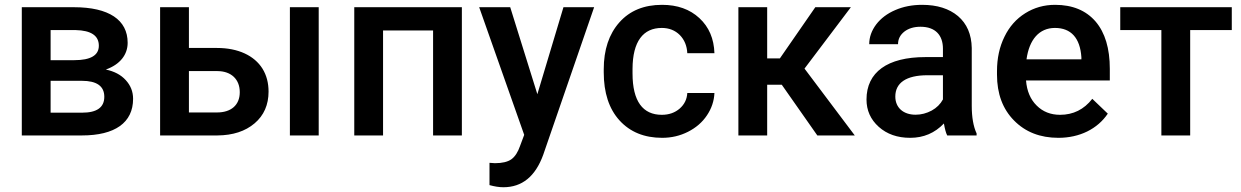

<svg xmlns="http://www.w3.org/2000/svg" viewBox="-20 -558 5113 791"><path d="M317.4 0C453.6 0 528.3 -52.7 528.3 -150.9C528.3 -180.7 518.1 -206.1 498 -228C478 -250 450.7 -264.2 416 -271.5C475.1 -292.5 505.9 -333 505.9 -381.8C505.9 -476.1 428.7 -528.3 284.2 -528.3H69.8V0ZM188.5 -434.1H291.5C355.5 -432.6 387.2 -411.1 387.2 -369.6C387.2 -330.1 353.5 -310.1 286.1 -310.1H188.5ZM316.9 -225.1C378.9 -225.1 409.7 -203.1 409.7 -159.2C409.7 -115.7 379.4 -93.8 318.4 -93.8H188.5V-225.1Z M758.3 -528.3H639.6V0H875.5C939.5 -0.5 990.2 -17.1 1028.8 -49.8C1067.4 -82.5 1086.4 -126.5 1086.4 -180.7C1086.4 -216.3 1078.1 -248 1061.5 -274.9C1027.8 -329.1 960.9 -360.4 874.5 -360.4H758.3ZM1293 -528.3H1174.3V0H1293ZM876.5 -265.1C932.6 -264.6 967.8 -231.4 967.8 -178.2C967.8 -125 932.1 -94.7 874 -94.7H758.3V-265.1Z M1882.8 -528.3H1439.5V0H1558.1V-432.6H1764.2V0H1882.8Z M2082 -528.3H1954.1L2139.6 -2.4L2122.6 43C2113.8 68.8 2102.1 86.9 2086.9 98.1C2071.8 108.9 2048.8 114.3 2019 114.3L1996.6 112.8V204.6C2017.6 210.4 2036.6 213.4 2053.7 213.4C2130.9 213.4 2185.5 168.9 2217.8 80.1L2427.7 -528.3H2301.3L2193.8 -169.9Z M2706.5 -85C2628.4 -85 2585.9 -140.6 2585.9 -255.4V-274.4C2586.4 -387.7 2629.9 -442.9 2706.5 -442.9C2736.3 -442.9 2761.2 -433.1 2780.8 -413.6C2799.8 -394 2810.1 -369.1 2811.5 -338.9H2923.3C2921.4 -398.4 2900.9 -446.8 2861.3 -483.4C2821.8 -520 2770.5 -538.1 2707.5 -538.1C2633.3 -538.1 2574.7 -514.2 2531.7 -465.8C2488.8 -417.5 2467.3 -353 2467.3 -272.5V-260.3C2467.3 -175.8 2488.8 -109.9 2532.2 -62C2575.7 -14.2 2634.3 9.8 2708 9.8C2746.1 9.8 2781.7 1.5 2814.5 -15.1C2847.2 -31.7 2873.5 -54.2 2892.6 -83C2911.6 -111.3 2921.9 -142.1 2923.3 -174.8H2811.5C2810.1 -149.4 2799.8 -127.9 2780.3 -110.8C2760.7 -93.8 2736.3 -85 2706.5 -85Z M3347.2 0H3501.5L3294.4 -275.4L3485.4 -528.3H3338.9L3192.9 -317.4H3140.6V-528.3H3022V0H3140.6V-209H3200.7Z M4003.4 0V-8.3C3990.2 -36.6 3983.4 -74.7 3983.4 -122.1V-360.4C3982.4 -416.5 3963.4 -460.4 3926.8 -491.7C3890.1 -522.5 3840.8 -538.1 3778.8 -538.1C3738.3 -538.1 3701.2 -530.8 3668.5 -516.6C3635.3 -502.4 3608.9 -482.4 3589.8 -457.5C3570.8 -432.1 3561 -404.8 3561 -376H3679.7C3679.7 -397 3688.5 -414.1 3705.6 -427.7C3722.7 -440.9 3745.1 -447.8 3772 -447.8C3834.5 -447.8 3864.7 -412.1 3864.7 -357.4V-322.8H3792C3636.2 -322.8 3549.8 -260.7 3549.8 -147.9C3549.8 -103.5 3566.4 -65.9 3600.1 -35.6C3633.8 -5.4 3676.8 9.8 3730 9.8C3784.7 9.8 3831.1 -9.8 3868.7 -49.3C3872.6 -26.4 3877 -10.3 3882.3 0ZM3752 -85.4C3701.2 -85.4 3668.5 -114.7 3668.5 -160.2C3668.5 -216.3 3712.9 -248 3800.8 -248H3864.7V-148.4C3854.5 -129.4 3838.9 -113.8 3818.4 -102.5C3797.4 -91.3 3775.4 -85.4 3752 -85.4Z M4340.3 9.8C4428.2 9.8 4501.5 -26.9 4543.9 -89.8L4480 -150.9C4445.8 -106.9 4401.4 -85 4347.2 -85C4308.6 -85 4276.4 -97.7 4251 -123C4225.1 -148.4 4210.4 -183.1 4207 -226.6H4552.2V-274.4C4552.2 -358.4 4532.7 -423.3 4493.7 -469.2C4454.1 -515.1 4398.4 -538.1 4326.7 -538.1C4281.2 -538.1 4240.2 -526.4 4203.6 -503.4C4167 -480.5 4138.2 -448.2 4118.2 -406.7C4097.7 -365.2 4087.4 -317.9 4087.4 -265.1V-250.5C4087.4 -171.9 4110.8 -108.9 4157.7 -61.5C4204.1 -14.2 4265.1 9.8 4340.3 9.8ZM4326.2 -442.9C4392.1 -442.9 4429.7 -401.9 4435.1 -322.3V-313.5H4209C4220.2 -395 4261.2 -442.9 4326.2 -442.9Z M5054.7 -528.3H4595.2V-434.1H4764.6V0H4883.3V-434.1H5054.7Z"/></svg>

Font: Roboto Medium
Style: Regular
Weight: 500
Designer: Google
Version: Version 2.137; 2017